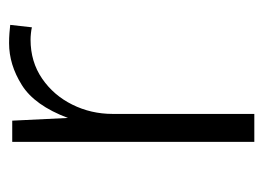

<svg xmlns="http://www.w3.org/2000/svg" viewBox="-98 -477 575 419"><g transform="rotate(-90 189.5 -267.5)"><path d="M89.4 0V-528.3H135.7L141.6 -406.7Q168.9 -479.5 213.4 -507.3Q257.8 -535.2 304.7 -535.2Q316.4 -535.2 326.7 -534.4Q336.9 -533.7 344.7 -532.7L339.4 -485.4Q333.5 -486.8 326.2 -487.5Q318.8 -488.3 312.5 -488.3Q264.2 -488.3 227.5 -463.1Q190.9 -438 170.7 -397.2Q150.4 -356.4 150.4 -309.1V0Z"/></g></svg>

Font: Comme ExtraLight
Style: Regular
Weight: 250
Version: Version 1.000;gftools[0.9.27]